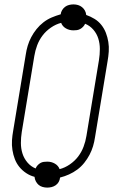

<svg xmlns="http://www.w3.org/2000/svg" viewBox="-20 -804 540 873"><path d="M195 49Q184 49 173.5 46Q163 43 155.5 36.5Q148 30 143 20.5Q138 11 137 0Q117 -5 99 -17Q81 -29 68 -45Q55 -61 47.5 -80.5Q40 -100 36.5 -122Q33 -144 34.5 -166Q36 -188 40 -210L97 -555Q100 -576 106 -596Q112 -616 122 -635Q132 -654 146 -671.5Q160 -689 177.5 -702.5Q195 -716 215 -724.5Q235 -733 256 -739Q256 -739 256 -739Q256 -739 256 -739Q257 -749 262.5 -758Q268 -767 276 -773Q284 -779 294 -781.5Q304 -784 314 -784Q325 -784 335 -781Q345 -778 353 -771.5Q361 -765 366 -756Q371 -747 372 -736Q392 -729 410 -718Q428 -707 441 -690.5Q454 -674 461.5 -654.5Q469 -635 472.5 -613.5Q476 -592 474.5 -569.5Q473 -547 469 -525L412 -180Q409 -159 403 -139Q397 -119 387 -100Q377 -81 363 -63.5Q349 -46 331.5 -33Q314 -20 294 -11Q274 -2 254 3Q253 3 253 3.5Q253 4 253 4Q252 14 247 23Q242 32 233.5 38Q225 44 215 46.5Q205 49 195 49ZM251 -35Q275 -41 297.5 -56.5Q320 -72 335.5 -92.5Q351 -113 360 -137Q369 -161 373 -186L430 -531Q434 -556 434 -581Q434 -606 427 -628.5Q420 -651 404.5 -669Q389 -687 367 -696Q364 -689 358 -682.5Q352 -676 344.5 -672Q337 -668 329.5 -667Q322 -666 314 -666Q295 -666 279.5 -675Q264 -684 258 -700Q234 -694 211.5 -678.5Q189 -663 173.5 -642.5Q158 -622 149 -598Q140 -574 136 -549L79 -204Q75 -179 75 -154Q75 -129 82 -106.5Q89 -84 104.5 -65.5Q120 -47 142 -38Q145 -46 151 -52.5Q157 -59 164 -63Q171 -67 179 -68Q187 -69 195 -69Q214 -69 229.5 -60Q245 -51 251 -35Z"/></svg>

Font: Iosevka Curly XLtObl
Style: Regular
Weight: 200
Italic angle: -9°
Monospace: yes
Designer: Belleve Invis
Foundry: Belleve Invis
Version: Version 11.1.0; ttfautohint (v1.8.3)